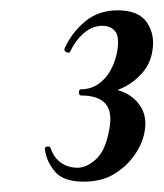

<svg xmlns="http://www.w3.org/2000/svg" viewBox="-20 -749 317 372"><path d="M179 -568 180 -578Q205 -578 224.5 -568Q244 -558 254.5 -539Q265 -520 260 -493Q256 -471 241 -449Q226 -427 201.5 -412Q177 -397 142 -397Q103 -397 86.5 -416.5Q70 -436 67 -460Q66 -464 71.5 -465Q77 -466 78 -462Q82 -450 89.5 -441.5Q97 -433 107.5 -428.5Q118 -424 130 -424Q148 -424 166.5 -441Q185 -458 192 -500Q198 -533 184 -548.5Q170 -564 137 -564Q133 -564 133 -570Q133 -576 137 -576Q155 -576 169.5 -585.5Q184 -595 193.5 -611.5Q203 -628 207 -649Q212 -678 203 -688.5Q194 -699 179 -699Q158 -699 141.5 -684Q125 -669 116 -649Q115 -646 109.5 -647.5Q104 -649 105 -655Q119 -686 145 -707.5Q171 -729 208 -729Q249 -729 265 -705Q281 -681 275 -649Q271 -625 255 -607Q239 -589 218 -579Q197 -569 179 -568Z"/></svg>

Font: Cormorant Infant Light
Style: Bold Italic
Weight: 700
Italic angle: -10°
Version: Version 4.001